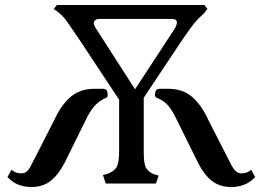

<svg xmlns="http://www.w3.org/2000/svg" viewBox="-20 -738 1056 772"><path d="M405 0 394 -34 415 -40Q441 -51 450 -68Q459 -85 459 -133V-337L301 -576Q271 -620 250.5 -650Q230 -680 196 -702L209 -718H802L814 -702L800 -684Q785 -671 772.5 -657.5Q760 -644 746.5 -625.5Q733 -607 713 -578L558 -345V-126Q558 -82 566 -65.5Q574 -49 597 -38L618 -32L607 0ZM523 -379 682 -622Q693 -640 691 -651Q689 -662 670 -662H381Q365 -662 359 -652.5Q353 -643 365 -625ZM106 14Q79 14 55 5Q31 -4 10 -26L26 -55Q37 -47 46 -44Q55 -41 65 -41Q79 -41 88 -49Q97 -57 104 -71L199 -257Q226 -316 264 -348.5Q302 -381 360 -381H393Q407 -381 410 -373Q413 -365 413 -357Q413 -347 409 -346Q383 -335 365 -317Q347 -299 330 -266L240 -84Q216 -37 184.5 -11.5Q153 14 106 14ZM910 14Q863 14 831.5 -11Q800 -36 776 -84L686 -266Q668 -302 651.5 -318.5Q635 -335 610 -345Q603 -348 603 -357Q603 -365 606.5 -373Q610 -381 623 -381H656Q715 -381 752.5 -348.5Q790 -316 817 -257L912 -71Q920 -57 929 -49Q938 -41 951 -41Q961 -41 970.5 -44Q980 -47 990 -55L1006 -26Q985 -4 961 5Q937 14 910 14Z"/></svg>

Font: Gabriela
Style: Regular
Weight: 400
Designer: Eduardo Rodriguez Tunni
Foundry: Eduardo Rodriguez Tunni
Version: Version 2.001;gftools[0.9.26]